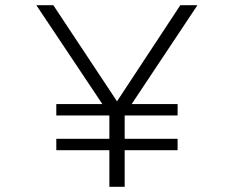

<svg xmlns="http://www.w3.org/2000/svg" viewBox="-20 -720 915 740"><path d="M197 -141V-185H401.5V-275H197V-319H374.5L120 -700H185.5L431 -329.5L675 -700H741L487.5 -319H664.5V-275H460.5V-185H664.5V-141H460.5V0H401.5V-141Z"/></svg>

Font: Trispace SemiExpanded ExtraLight
Style: Regular
Weight: 200
Width: 6
Designer: Tyler Finck
Foundry: Etcetera Type Company
Version: Version 1.210; ttfautohint (v1.8.3)